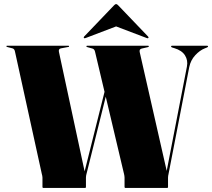

<svg xmlns="http://www.w3.org/2000/svg" viewBox="-20 -925 1044 945"><path d="M822 -696Q822 -700 827 -700H999Q1004 -700 1004 -696Q1004 -693.5 998 -691L988 -687Q963.5 -677.5 941 -653.2Q918.5 -629 911.5 -595L809 -66Q808.5 -64 807.8 -60.2Q807 -56.5 807 -51V-5Q807 0 803 0H597Q593 0 593 -5V-51Q593 -56.5 592.2 -60Q591.5 -63.5 590.5 -68.5L500.5 -449L405 -66Q404.5 -64 403.8 -60.2Q403 -56.5 403 -51V-5Q403 0 399 0H193Q189 0 189 -5V-51Q189 -56.5 188 -59.8Q187 -63 186 -68L53.5 -672Q51 -684.5 41.5 -687L14.5 -694Q11.5 -695 11.5 -697Q11.5 -700 14.5 -700H316.5Q320 -700 320 -697Q320 -694 317 -694L280 -687Q267 -684.5 270 -670L396.5 -81.5L494.5 -473L447.5 -671.5Q444.5 -683.5 435 -686L410 -693Q405 -694.5 405 -696.5Q405 -700 409 -700H709Q712.5 -700 712.5 -696.5Q712.5 -694 708 -693L677.5 -686Q664.5 -682.5 667.5 -669L800.5 -84L900 -597.5Q906 -628 890.5 -652.5Q875 -677 838 -688L828 -691Q822 -693 822 -696ZM402 -738Q396 -735.5 393.5 -737.5Q390.5 -740.5 394 -745L541 -898.5Q547 -905 551.5 -905Q556 -905 562 -898.5L709 -745Q713 -740 709.5 -737.5Q707.5 -735.5 701.5 -738L551.5 -795Z"/></svg>

Font: Fraunces 144pt Black
Style: Regular
Weight: 900
Version: Version 1.000;[0bf87f6ff]